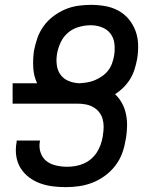

<svg xmlns="http://www.w3.org/2000/svg" viewBox="-20 -763 640 791"><path d="M250 8Q223 8 196 4.5Q169 1 144.5 -8Q120 -17 99 -33Q78 -49 64.5 -71Q51 -93 47 -120Q43 -147 48 -175L49 -184H145L144 -179Q140 -155 147.5 -133.5Q155 -112 172 -99Q189 -86 211.5 -81Q234 -76 257 -76Q274 -76 291 -79Q308 -82 324.5 -89Q341 -96 355 -108Q369 -120 378.5 -134.5Q388 -149 394 -165.5Q400 -182 403 -199L404 -207Q407 -224 407 -241Q407 -258 402.5 -273.5Q398 -289 388 -301.5Q378 -314 363.5 -322Q349 -330 332.5 -333Q316 -336 299 -336H32V-420H133Q119 -449 117 -484Q115 -519 120 -554Q125 -580 134 -606Q143 -632 159.5 -655Q176 -678 199 -695.5Q222 -713 247.5 -724Q273 -735 300.5 -739Q328 -743 354 -743Q384 -743 413 -738Q442 -733 467 -719.5Q492 -706 510 -684.5Q528 -663 538 -636.5Q548 -610 549 -580Q550 -550 545 -520Q541 -499 534.5 -478Q528 -457 516.5 -438Q505 -419 489 -403Q473 -387 454 -375Q471 -359 482.5 -338Q494 -317 499 -293Q504 -269 503.5 -244Q503 -219 499 -193L497 -185Q493 -158 483 -131Q473 -104 455 -80.5Q437 -57 412.5 -39Q388 -21 361 -10.5Q334 0 306 4Q278 8 250 8ZM307 -420Q323 -421 339 -423.5Q355 -426 370.5 -432.5Q386 -439 400.5 -449Q415 -459 425.5 -472.5Q436 -486 441.5 -501.5Q447 -517 450 -533Q454 -558 451.5 -582Q449 -606 435.5 -624Q422 -642 400 -650.5Q378 -659 354 -659Q330 -659 305 -652Q280 -645 260.5 -628.5Q241 -612 230 -588.5Q219 -565 215 -541Q211 -518 214 -495Q217 -472 229.5 -455Q242 -438 262.5 -429.5Q283 -421 307 -420Z"/></svg>

Font: Iosevka Medium Extended
Style: Italic
Weight: 500
Width: 7
Italic angle: -9°
Monospace: yes
Designer: Belleve Invis
Foundry: Belleve Invis
Version: Version 32.5.0; ttfautohint (v1.8.4)